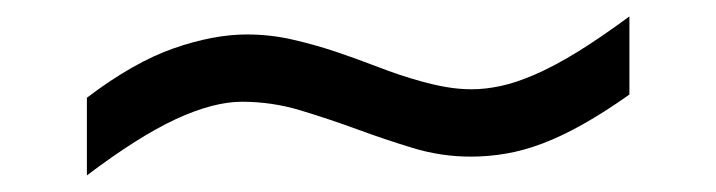

<svg xmlns="http://www.w3.org/2000/svg" viewBox="-20 -415 873 234"><path d="M747.1 -299.8Q716.8 -278.3 690.7 -263.7Q664.6 -249 641.4 -240.2Q618.2 -231.4 596.7 -227.8Q575.2 -224.1 554.2 -224.1Q517.6 -224.1 483.2 -234.6Q448.7 -245.1 414.8 -257.6Q380.9 -270 346.2 -280.5Q311.5 -291 274.9 -291Q240.2 -291 194.3 -269.8Q148.4 -248.5 85.9 -201.2V-295.9Q142.6 -338.9 191.4 -356Q240.2 -373 280.8 -373Q309.1 -373 335.9 -366.9Q362.8 -360.8 388.9 -352.1Q415 -343.3 440.9 -333.3Q466.8 -323.2 493.2 -315.9Q508.8 -311.5 524.4 -308.8Q540 -306.2 555.2 -306.2Q571.3 -306.2 589.8 -310.1Q608.4 -314 631.6 -324Q654.8 -334 683.1 -351.3Q711.4 -368.7 747.1 -395Z"/></svg>

Font: Charis SIL CyrE
Style: Bold Italic
Weight: 700
Italic angle: -11°
Foundry: SIL International
Version: Version 5.000